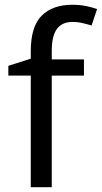

<svg xmlns="http://www.w3.org/2000/svg" viewBox="-20 -785 427 805"><path d="M332 -468H197V0H109V-468H15V-509L109 -539V-570Q109 -674 155 -719.5Q201 -765 283 -765Q315 -765 341.5 -759.5Q368 -754 387 -747L364 -678Q348 -683 327 -688Q306 -693 284 -693Q240 -693 218.5 -663.5Q197 -634 197 -571V-536H332Z"/></svg>

Font: Noto Sans Khudawadi
Style: Regular
Weight: 400
Designer: Monotype Design Team
Foundry: Monotype Imaging Inc.
Version: Version 2.003; ttfautohint (v1.8.4.7-5d5b)